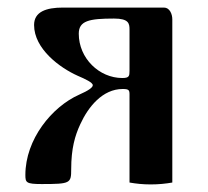

<svg xmlns="http://www.w3.org/2000/svg" viewBox="-20 -482 548 507"><path d="M47 -20C47 0 49 4 90 4C166 4 168 2 168 -35C168 -90 178 -124 192 -154C213 -200 251 -247 304 -247C320 -247 322 -244 322 -233V0C339 3 357 5 378 5C399 5 418 3 435 0V-431C435 -445 428 -462 413 -462H146C102 -462 70 -451 70 -416C70 -353 138 -303 185 -282C206 -273 225 -264 225 -257C225 -251 214 -243 189 -232C117 -200 47 -114 47 -20ZM188 -393C188 -427 215 -433 281 -433C320 -433 322 -420 322 -404V-295C322 -281 321 -276 303 -276C242 -276 188 -328 188 -393Z"/></svg>

Font: Monomakh Unicode
Style: Regular
Weight: 400
Version: Version 1.2